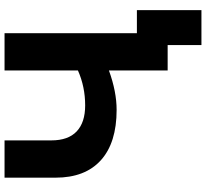

<svg xmlns="http://www.w3.org/2000/svg" viewBox="-50 -690 885 824"><g transform="rotate(-90 392.0 -277.5)"><path d="M662 -700V0H502V-252Q411 -219 333 -219Q192 -219 117 -286.5Q42 -354 42 -481V-700H202V-499Q202 -427 240.5 -390.5Q279 -354 352 -354Q432 -354 502 -385V-700ZM761 -132V145H611V0H502V-132Z"/></g></svg>

Font: APTA Sans Regular
Style: Bold Italic
Weight: 700
Version: Version 7.200